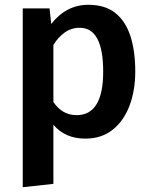

<svg xmlns="http://www.w3.org/2000/svg" viewBox="-20 -564 629 802"><path d="M75 218V-529H187L194 -464Q257 -544 349 -544Q419 -544 462 -509.5Q505 -475 525 -412.5Q545 -350 545 -266Q545 -186 521 -122.5Q497 -59 450.5 -22Q404 15 336 15Q252 15 203 -43V204ZM300 -83Q411 -83 411 -265Q411 -448 313 -448Q278 -448 250 -428Q222 -408 203 -376V-138Q240 -83 300 -83Z"/></svg>

Font: Trujillo Medium
Style: Regular
Weight: 500
Designer: Fira Sans original fonts by bBox Type GmbH, Carrois Corporate GbR, & Edenspiekermann AG / Changes by Cristiano Sobral
Foundry: Fira Sans original fonts by bBox Type GmbH, Carrois Corporate GbR, & Edenspiekermann AG / Changes by Cristiano Sobral
Version: Version 4.301;October 17, 2021;FontCreator 14.0.0.2814 64-bi